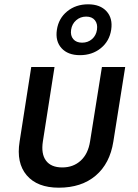

<svg xmlns="http://www.w3.org/2000/svg" viewBox="-20 -861 640 891"><path d="M253 10Q153 10 104 -47.5Q55 -105 71 -204L125 -550H233L179 -205Q170 -147 193.5 -115.5Q217 -84 269 -84Q320 -84 354.5 -115.5Q389 -147 398 -205L453 -550H561L506 -204Q490 -102 424 -46Q358 10 253 10ZM351 -605Q295 -605 265.5 -637.5Q236 -670 244 -723Q252 -776 292 -808.5Q332 -841 389 -841Q445 -841 474.5 -808.5Q504 -776 496 -723Q488 -670 448 -637.5Q408 -605 351 -605ZM361 -663Q388 -663 407 -679.5Q426 -696 430 -723Q434 -750 420.5 -767Q407 -784 380 -784Q353 -784 333.5 -767Q314 -750 310 -723Q306 -696 320 -679.5Q334 -663 361 -663Z"/></svg>

Font: JetBrains Mono NL SemiBold
Style: Italic
Weight: 600
Italic angle: -9°
Monospace: yes
Designer: Philipp Nurullin, Konstantin Bulenkov
Foundry: JetBrains
Version: Version 2.305; ttfautohint (v1.8.4.7-5d5b)